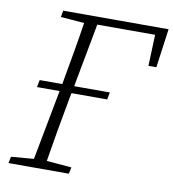

<svg xmlns="http://www.w3.org/2000/svg" viewBox="-77 -742 736 811"><g transform="rotate(10 290.5 -337.0)"><path d="M124 -646 129 -674H581L558 -507H524L529 -641H281L230 -368H383L377 -337H224L219 -312Q206 -243 194 -174Q182 -105 171 -37L278 -28L272 0H13L19 -28L116 -36L173 -337H76L82 -368H179Q191 -436 203 -503.5Q215 -571 225 -638Z"/></g></svg>

Font: Source Serif Pro Light
Style: Italic
Weight: 300
Italic angle: -12°
Designer: Frank Grießhammer
Foundry: Adobe Systems Incorporated
Version: Version 3.001;hotconv 1.0.111;makeotfexe 2.5.65597